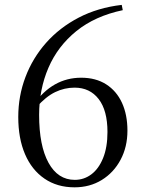

<svg xmlns="http://www.w3.org/2000/svg" viewBox="-20 -763 598 797"><path d="M289.4 14.6Q217.2 14.6 164.6 -21.5Q111.9 -57.6 83.9 -122.9Q55.8 -188.3 55.8 -277.2Q55.8 -364.4 85.7 -443.3Q115.5 -522.1 171.4 -585.3Q227.4 -648.5 306.6 -689.8Q385.8 -731.1 485.3 -742.7L489.6 -720.8Q374.7 -696.6 297.2 -634.1Q219.8 -571.5 181.1 -481.8Q142.4 -392 142.4 -285.9Q142.4 -158.3 181.4 -87.3Q220.4 -16.4 290.4 -16.4Q328.6 -16.4 359.2 -39.3Q389.8 -62.2 407.9 -106.8Q426.1 -151.5 426.1 -215.2Q426.1 -304.6 389.5 -351.9Q352.9 -399.2 289.6 -399.2Q247.6 -399.2 208.9 -380.6Q170.2 -362 131.5 -317.8L113.1 -329.4H119.8Q198.2 -440.4 317.1 -440.4Q377.5 -440.4 420.6 -413Q463.6 -385.6 486.3 -336.3Q509 -286.9 509 -220.7Q509 -153.1 480.5 -99.8Q452 -46.4 402.4 -15.9Q352.8 14.6 289.4 14.6Z"/></svg>

Font: Noto Serif KR
Style: Regular
Weight: 200
Designer: Ryoko NISHIZUKA 西塚涼子 (kana & ideographs); Frank Grießhammer (Latin, Greek & Cyrillic); Wenlong ZHANG 张文龙 (bopomofo); San
Foundry: Adobe
Version: Version 2.001;hotconv 1.1.0;makeotfexe 2.6.0